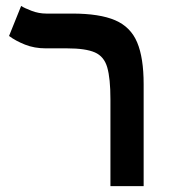

<svg xmlns="http://www.w3.org/2000/svg" viewBox="-20 -632 626 652"><path d="M467.8 -346.2V0H355V-294.9Q355 -365.7 344.2 -403.1Q333.5 -440.4 302 -454.1Q270.5 -467.8 208 -467.8H135.7Q96.7 -467.8 64.9 -480.5Q33.2 -493.2 10.7 -509.8L51.8 -611.8Q63 -604.5 87.4 -595.2Q111.8 -585.9 137.2 -585.9H225.1Q318.4 -585.9 371.1 -563.2Q423.8 -540.5 445.8 -488Q467.8 -435.5 467.8 -346.2Z"/></svg>

Font: Cascadia Mono PL SemiBold
Style: Regular
Weight: 600
Monospace: yes
Designer: Aaron Bell
Foundry: Saja Typeworks
Version: Version 2404.023; ttfautohint (v1.8.4)